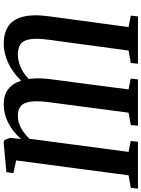

<svg xmlns="http://www.w3.org/2000/svg" viewBox="122 -906 797 1082"><g transform="rotate(90 521.0 -364.5)"><path d="M225 13.5Q169 13.5 130 -10.5Q91 -34.5 74.8 -91.2Q58.5 -148 72 -246.5L132 -690L67.5 -702.5L72 -743H338.5L334.5 -702.5L264.5 -690L204 -243.5Q194 -172 200.8 -133.5Q207.5 -95 229.5 -80.5Q251.5 -66 286 -66Q307.5 -66 331 -72.2Q354.5 -78.5 378.5 -92.2Q402.5 -106 425 -128Q422.5 -143 421.5 -161.2Q420.5 -179.5 421.5 -201Q422.5 -222.5 425.5 -247.5L483.5 -690L422.5 -702L427 -743H688L684 -702.5L614.5 -690L555.5 -241.5Q546.5 -172 553 -133.8Q559.5 -95.5 579.5 -80.8Q599.5 -66 630 -66Q652.5 -66 674.5 -73Q696.5 -80 718.2 -94.5Q740 -109 761.5 -131.5L835.5 -690L774 -702L778.5 -743H1042.5L1038 -702.5L967.5 -690L883.5 -56.5L955 -41L950 -1.5L782.5 14L768 8.5L756.5 -23.5L763 -84Q718.5 -35 669.5 -10.8Q620.5 13.5 567.5 13.5Q515.5 13.5 482.8 -11Q450 -35.5 434.5 -84.5Q385 -34.5 331.8 -10.5Q278.5 13.5 225 13.5Z"/></g></svg>

Font: Merriweather 48pt SemiBold
Style: Italic
Weight: 600
Italic angle: -7.8°
Designer: Eben Sorkin
Foundry: Eben Sorkin
Version: Version 2.101